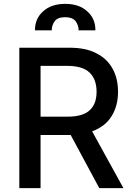

<svg xmlns="http://www.w3.org/2000/svg" viewBox="-20 -974 685 994"><path d="M479 -698Q534 -671 563 -618Q591 -568 591 -499Q591 -426 558 -373Q526 -320 457 -294L619 0H494L346 -275H339H190V0H80V-727H339Q425 -727 479 -698ZM445 -404Q480 -436 480 -499Q480 -562 445 -597Q409 -633 327 -633H190V-370H329Q410 -370 445 -404ZM203 -915Q245 -954 318 -954Q390 -954 432 -915Q474 -878 474 -817H387Q387 -843 371 -865Q354 -885 318 -885Q279 -885 264 -865Q248 -845 248 -817H161Q161 -878 203 -915Z"/></svg>

Font: Sinter Medium
Style: Regular
Weight: 500
Foundry: Adobe & rsms
Version: Version 1.000